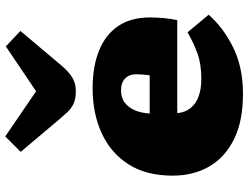

<svg xmlns="http://www.w3.org/2000/svg" viewBox="-124 -780 919 710"><g transform="rotate(-90 335.0 -425.5)"><path d="M342 14Q242 14 175 -19Q108 -52 74 -110.5Q40 -169 40 -246Q40 -344 82 -409.5Q124 -475 197 -508.5Q270 -542 363 -542Q444 -542 503 -518Q562 -494 593.5 -447Q625 -400 625 -330Q625 -305 622.5 -278.5Q620 -252 615 -229H271Q274 -199 290.5 -179Q307 -159 334.5 -149.5Q362 -140 397 -140Q452 -140 491 -154Q530 -168 570 -191L635 -113Q588 -59 514.5 -22.5Q441 14 342 14ZM270 -331H411Q413 -347 414 -359Q415 -371 415 -381Q415 -406 399.5 -421.5Q384 -437 355 -437Q327 -437 308.5 -422Q290 -407 280.5 -383Q271 -359 270 -331ZM353 -604Q324 -604 306 -612.5Q288 -621 274.5 -635.5Q261 -650 245 -669L128 -808L185 -865L352 -751L518 -863L575 -809L447 -657Q423 -629 401.5 -616.5Q380 -604 353 -604Z"/></g></svg>

Font: Literata Variable Black
Style: Regular
Weight: 900
Designer: Latin by Veronika Burian and Jose Scaglione. Greek by Irene Vlachou. Cyrillic by Vera Evstafieva.
Foundry: TypeTogether
Version: Version 3.021